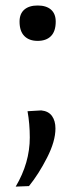

<svg xmlns="http://www.w3.org/2000/svg" viewBox="-20 -528 276 705"><path d="M118.2 -377.9Q86.9 -377.9 69.3 -395.8Q51.8 -413.6 51.8 -448.7Q51.8 -477.5 69.3 -492.7Q86.9 -507.8 118.2 -507.8Q149.9 -507.8 167.2 -492.7Q184.6 -477.5 184.6 -448.7Q184.6 -413.1 167.2 -395.5Q149.9 -377.9 118.2 -377.9ZM86.4 155.3 37.6 157.2Q89.4 69.8 89.4 -23.4Q89.4 -73.2 81.1 -119.6L131.3 -122.6Q157.7 -120.1 170.7 -102.3Q183.6 -84.5 183.6 -56.2Q183.6 -9.3 152.8 51Q122.1 111.3 86.4 155.3Z"/></svg>

Font: Commissioner Flair
Style: Regular
Weight: 400
Designer: Kostas Bartsokas
Foundry: Kostas Bartsokas
Version: Version 1.000